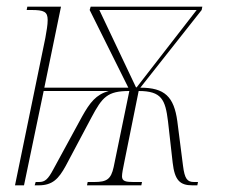

<svg xmlns="http://www.w3.org/2000/svg" viewBox="-20 -556 675 576"><path d="M116 -442 25 0H52L111 -283H306C268 -272 250 -249 226 -206L140 -48C124 -18 115 -10 97 -10H87L84 0H96C138 0 156 -20 177 -58L254 -203C287 -265 302 -283 368 -283L321 -55C313 -18 300 -10 263 -10H243L241 0H404L406 -10H380C358 -10 346 -12 346 -27C346 -36 349 -50 353 -70L396 -283C465 -283 476 -257 484 -192L498 -68C504 -15 520 0 557 0H572L574 -10H562C542 -10 534 -19 529 -59L512 -192C502 -266 474 -293 401 -293L585 -526L587 -536H252L249 -526L365 -293H113L163 -536H62L60 -526H74C112 -526 123 -521 123 -496C123 -481 120 -465 116 -442ZM388 -294 278 -526H570L390 -294Z"/></svg>

Font: Noto Serif Display Condensed Thin
Style: Italic
Weight: 100
Width: 3
Italic angle: -12°
Designer: Monotype Design Team
Foundry: Monotype Imaging Inc.
Version: Version 2.009